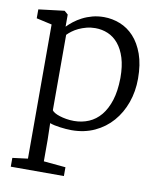

<svg xmlns="http://www.w3.org/2000/svg" viewBox="-89 -641 802 954"><g transform="rotate(10 312.0 -164.0)"><path d="M188 -70.3Q191.4 -64.5 201.7 -58.3Q211.9 -52.2 227.1 -47.4Q242.2 -42.5 261 -39.3Q279.8 -36.1 300.3 -36.1Q340.3 -36.1 374.8 -50.8Q409.2 -65.4 434.6 -95.9Q460 -126.5 474.9 -173.1Q489.7 -219.7 490.7 -283.7Q490.7 -285.6 490.7 -288.1Q490.7 -345.2 477.8 -387Q464.8 -428.7 442.1 -456.1Q419.4 -483.4 389.4 -496.1Q359.4 -508.8 325.7 -508.8Q302.2 -508.8 281 -503.2Q259.8 -497.6 242.2 -489.3Q224.6 -481 210.7 -470.5Q196.8 -460 188 -450.7ZM188 80.1V187.5L298.8 197.8V242.2H30.8V197.8L107.9 188V-488.8L29.8 -506.3V-551.3L157.7 -566.9H160.2L178.2 -551.3V-490.2Q191.4 -503.9 209.5 -518.1Q227.5 -532.2 250.2 -543.9Q272.9 -555.7 300 -563Q327.1 -570.3 358.9 -570.3Q400.4 -570.3 439.9 -554.7Q479.5 -539.1 510 -506.1Q540.5 -473.1 559.1 -421.4Q577.6 -369.6 577.6 -297.9Q577.6 -233.4 557.6 -177.2Q537.6 -121.1 501 -79.1Q464.4 -37.1 412.4 -12.9Q360.4 11.2 295.9 11.2Q282.7 11.2 267.6 10Q252.4 8.8 237.8 6.8Q223.1 4.9 209.7 2Q196.3 -1 186 -4.9Z"/></g></svg>

Font: MerriweatherLight
Style: Regular
Weight: 300
Designer: Eben Sorkin ( sorkintype@gmail.com )
Foundry: Eben Sorkin
Version: Version 1.055; ttfautohint (v1.4.1)